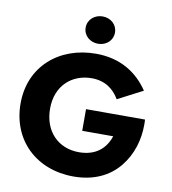

<svg xmlns="http://www.w3.org/2000/svg" viewBox="-101 -1027 1015 1135"><g transform="rotate(10 407.0 -459.0)"><path d="M335 -858C335 -810 375 -776 423 -776C472 -776 511 -810 511 -858C511 -906 472 -940 423 -940C375 -940 335 -906 335 -858ZM421 -253H607C583 -180 527 -125 423 -125C300 -125 211 -212 211 -350C211 -489 306 -569 423 -569C504 -569 557 -528 589 -472L739 -550C673 -648 571 -716 423 -716C201 -716 34 -571 34 -350C34 -128 194 22 417 22C536 22 629 -22 690 -97C751 -172 776 -263 776 -352C776 -362 776 -373 775 -383H421Z"/></g></svg>

Font: Jost
Style: Bold
Weight: 700
Version: Version 3.710